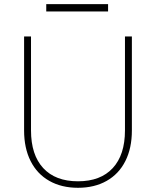

<svg xmlns="http://www.w3.org/2000/svg" viewBox="-20 -894 741 922"><path d="M354.5 -23.4Q462.9 -23.4 521.5 -86.9Q580.1 -150.4 580.1 -267.6V-718.8H613.3V-267.6Q613.3 -182.6 582 -120.6Q550.8 -58.6 492.2 -25.4Q433.6 7.8 354.5 7.8Q275.4 7.8 216.8 -25.4Q158.2 -58.6 127 -120.6Q95.7 -182.6 95.7 -267.6V-718.8H128.9V-267.6Q128.9 -150.4 187.5 -86.9Q246.1 -23.4 354.5 -23.4ZM202.1 -874H499V-838.9H202.1Z"/></svg>

Font: Min Sans VF VF
Style: Regular
Weight: 400
Designer: Jinseong-Kim, NotoSansCJK, Nunito
Foundry: Jinseong-Kim
Version: Version 1.420;Glyphs 3.1.2 (3151)